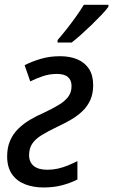

<svg xmlns="http://www.w3.org/2000/svg" viewBox="-20 -786 480 815"><path d="M165 9.8Q121.6 9.8 86.7 -3.7Q51.8 -17.1 31.2 -46.1Q10.7 -75.2 10.3 -121.1Q10.3 -159.7 22.7 -188.5Q35.2 -217.3 56.9 -238.8Q78.6 -260.3 106.7 -277.1Q134.8 -293.9 166.5 -307.6Q203.1 -324.7 229.2 -340.6Q255.4 -356.4 269.5 -375.2Q283.7 -394 283.7 -420.9Q283.7 -445.3 268.6 -458.7Q253.4 -472.2 221.7 -472.2Q190.4 -472.2 161.9 -462.6Q133.3 -453.1 108.4 -440.4L84.5 -509.3Q116.2 -525.4 153.8 -536.4Q191.4 -547.4 234.9 -547.4Q277.8 -547.4 309.3 -533.7Q340.8 -520 358.2 -492.9Q375.5 -465.8 375.5 -424.3Q375.5 -389.2 363.8 -362.5Q352.1 -335.9 331.1 -315.4Q310.1 -294.9 283.2 -279.1Q256.3 -263.2 225.6 -249Q183.6 -229 156.5 -212.2Q129.4 -195.3 116.5 -175.5Q103.5 -155.8 103.5 -127.4Q103.5 -97.7 123.3 -81.5Q143.1 -65.4 181.2 -65.4Q204.1 -65.4 225.8 -70.3Q247.6 -75.2 268.3 -83.7Q289.1 -92.3 308.6 -102.1V-23.9Q277.3 -8.3 242.2 0.7Q207 9.8 165 9.8ZM224.1 -605.5 224.6 -616.2Q244.6 -639.2 264.9 -665Q285.2 -690.9 303.7 -717Q322.3 -743.2 335.9 -765.6H440.4L439.9 -756.8Q429.7 -742.7 410.4 -722.4Q391.1 -702.1 368.2 -679.9Q345.2 -657.7 323 -637.9Q300.8 -618.2 284.2 -605.5Z"/></svg>

Font: Open Sans SemiCondensed Medium
Style: Italic
Weight: 500
Width: 4
Italic angle: -12°
Designer: Monotype Design Team
Foundry: Monotype Imaging Inc.
Version: Version 3.000